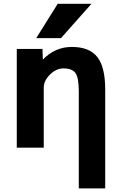

<svg xmlns="http://www.w3.org/2000/svg" viewBox="-20 -784 638 1022"><path d="M287.1 -763.7H466.8L304.7 -581.1H172.9ZM362.3 -534.2Q455.1 -534.2 497.6 -481Q540 -427.7 540 -307.6V218.8H399.4V-297.9Q399.4 -370.1 381.8 -395Q364.3 -419.9 317.4 -419.9Q279.3 -419.9 246.1 -387.2Q212.9 -354.5 212.9 -317.4V2H69.3V-523.4H206.1L208 -466.8Q273.4 -534.2 362.3 -534.2Z"/></svg>

Font: Gen Shin Gothic Bold
Style: Bold
Weight: 700
Designer: [Source Han Sans]
Ryoko NISHIZUKA  (kana & ideographs); Paul D. Hunt (Latin, Greek & Cyrillic); Wenlong ZHANG  (bopomofo
Version: Version 1.002.20150607